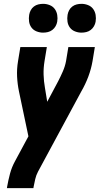

<svg xmlns="http://www.w3.org/2000/svg" viewBox="-20 -765 540 1000"><path d="M16 215 17 208Q23 174 32 140Q41 106 58 75L128 -55L79 -288Q71 -326 69 -366Q67 -406 74 -447L86 -520H224L212 -447Q206 -411 207 -376.5Q208 -342 214 -308L226 -235L283 -342Q296 -367 307.5 -393.5Q319 -420 324 -447L336 -520H474L462 -447Q455 -406 440 -366Q425 -326 403 -288L178 129Q168 148 163.5 168Q159 188 155 208L154 215ZM404 -595Q387 -595 370.5 -601.5Q354 -608 344 -621.5Q334 -635 331.5 -652.5Q329 -670 332 -688Q334 -700 340 -711.5Q346 -723 356.5 -731Q367 -739 379.5 -742Q392 -745 405 -745Q422 -745 438.5 -738.5Q455 -732 465 -718.5Q475 -705 478 -687.5Q481 -670 478 -652Q476 -640 469.5 -628.5Q463 -617 452.5 -609Q442 -601 429.5 -598Q417 -595 404 -595ZM204 -595Q187 -595 170.5 -601.5Q154 -608 144 -621.5Q134 -635 131.5 -652.5Q129 -670 132 -688Q134 -700 140 -711.5Q146 -723 156.5 -731Q167 -739 179.5 -742Q192 -745 205 -745Q222 -745 238.5 -738.5Q255 -732 265 -718.5Q275 -705 278 -687.5Q281 -670 278 -652Q276 -640 269.5 -628.5Q263 -617 252.5 -609Q242 -601 229.5 -598Q217 -595 204 -595Z"/></svg>

Font: Iosevka Term Curly Hv Obl
Style: Regular
Weight: 900
Italic angle: -9°
Designer: Belleve Invis
Foundry: Belleve Invis
Version: Version 32.3.0